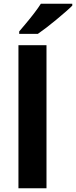

<svg xmlns="http://www.w3.org/2000/svg" viewBox="-20 -1000 404 1020"><path d="M227 0H78V-760H227ZM364 -970Q350 -956 327 -936Q304 -916 277.5 -894Q251 -872 225.5 -852.5Q200 -833 181 -820H82V-833Q98 -852 119.5 -877.5Q141 -903 162 -930.5Q183 -958 197 -980H364Z"/></svg>

Font: Noto Sans Tai Tham
Style: Bold
Weight: 700
Designer: Monotype Design Team 2013. Revised by David WIlliams 2020
Foundry: Monotype Imaging Inc.
Version: Version 2.002; ttfautohint (v1.8.4.7-5d5b)